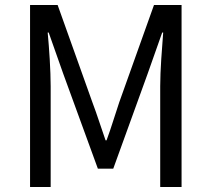

<svg xmlns="http://www.w3.org/2000/svg" viewBox="-20 -753 852 773"><path d="M101 0H184V-406C184 -469 178 -558 172 -622H176L235 -455L374 -74H436L574 -455L633 -622H637C632 -558 625 -469 625 -406V0H711V-733H600L460 -341C443 -291 428 -239 409 -188H405C387 -239 371 -291 352 -341L212 -733H101Z"/></svg>

Font: Source Han Sans KR
Style: Regular
Weight: 400
Designer: Ryoko NISHIZUKA 西塚涼子 (kana, bopomofo & ideographs); Paul D. Hunt (Latin, Greek & Cyrillic); Sandoll Communications 산돌커뮤니
Foundry: Adobe
Version: Version 2.004;hotconv 1.0.118;makeotfexe 2.5.65603